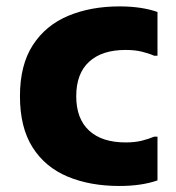

<svg xmlns="http://www.w3.org/2000/svg" viewBox="-20 -582 561 612"><path d="M43.6 -275.4Q43.6 -374.9 84.7 -438.3Q125.8 -501.6 197.6 -531.6Q269.4 -561.6 360.8 -561.6Q431.3 -561.6 482 -543.8V-404.4H471.2Q454.4 -411.9 432.3 -417.3Q410.1 -422.8 380.4 -422.8Q305.1 -422.8 264.1 -385.2Q223 -347.7 223 -275.4Q223 -203.4 264.1 -165.7Q305.1 -128 380.4 -128Q410.1 -128 432.3 -133.6Q454.4 -139.2 471.2 -146.4H482V-7Q431.3 10.8 360.8 10.8Q266.7 10.8 195.3 -19.2Q123.8 -49.2 83.7 -112.5Q43.6 -175.9 43.6 -275.4Z"/></svg>

Font: Kufam
Style: Regular
Weight: 400
Designer: Wael Morcos, Artur Schmal
Foundry: Original Type
Version: Version 1.301; ttfautohint (v1.8.3)